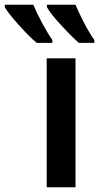

<svg xmlns="http://www.w3.org/2000/svg" viewBox="-122 -786 416 806"><path d="M195 0H74V-541H195ZM18 -766H-102V-756Q-87 -730 -43.5 -681.5Q0 -633 32 -606H98V-618Q78 -646 55 -689Q32 -732 18 -766ZM195 -766H75V-756Q89 -730 133.5 -681.5Q178 -633 209 -606H274V-618Q254 -646 231.5 -689Q209 -732 195 -766Z"/></svg>

Font: Noto Sans Display Medium
Style: Regular
Weight: 500
Designer: Monotype Design Team
Foundry: Monotype Imaging Inc.
Version: Version 1.900